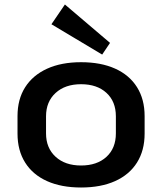

<svg xmlns="http://www.w3.org/2000/svg" viewBox="-20 -826 721 855"><path d="M341 9Q253 9 189.5 -19.5Q126 -48 92 -102Q58 -156 58 -231V-309Q58 -384 92 -437.5Q126 -491 189.5 -520Q253 -549 341 -549Q429 -549 492.5 -520.5Q556 -492 590 -438Q624 -384 624 -309V-231Q624 -156 590 -102Q556 -48 492.5 -19.5Q429 9 341 9ZM341 -89Q412 -89 454 -127.5Q496 -166 496 -232V-308Q496 -374 454 -412.5Q412 -451 341 -451Q270 -451 227.5 -412Q185 -373 185 -308V-232Q185 -167 227.5 -128Q270 -89 341 -89ZM470 -635 435 -583 209 -718 269 -806Z"/></svg>

Font: Pathway Extreme 8pt Thin 12pt SemiBold
Style: Regular
Weight: 600
Version: Version 1.001;gftools[0.9.26]